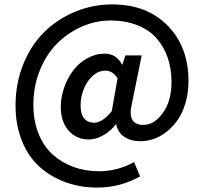

<svg xmlns="http://www.w3.org/2000/svg" viewBox="-20 -678 915 862"><path d="M49.8 -204.1Q49.8 -304.2 84.7 -390.1Q119.6 -476.1 178.7 -534.2Q237.8 -592.3 316.9 -625.2Q396 -658.2 483.9 -658.2Q639.2 -658.2 732.7 -563Q826.2 -467.8 826.2 -314Q826.2 -262.2 813.2 -217.3Q800.3 -172.4 778.8 -141.1Q757.3 -109.9 729.5 -87.6Q701.7 -65.4 671.6 -54.7Q641.6 -43.9 611.8 -43.9Q567.9 -43.9 538.1 -63.7Q508.3 -83.5 502 -120.1H500Q477.5 -89.8 444.1 -70.8Q410.6 -51.8 378.9 -51.8Q323.2 -51.8 288.1 -91.6Q252.9 -131.3 252.9 -198.2Q252.9 -240.7 267.6 -283.4Q282.2 -326.2 307.6 -360.4Q333 -394.5 370.6 -415.8Q408.2 -437 450.2 -437Q502 -437 527.8 -388.2H529.8L543 -429.2H616.2L573.2 -217.8Q547.9 -117.2 623 -117.2Q672.4 -117.2 711.2 -170.9Q750 -224.6 750 -310.1Q750 -368.2 733.4 -417.5Q716.8 -466.8 683.8 -504.9Q650.9 -543 597.4 -564.5Q543.9 -585.9 475.1 -585.9Q409.7 -585.9 347.4 -558.6Q285.2 -531.2 236.8 -483.2Q188.5 -435.1 159.2 -363Q129.9 -291 129.9 -208Q129.9 -136.2 152.8 -78.6Q175.8 -21 216.3 15.6Q256.8 52.2 309.8 71.5Q362.8 90.8 424.8 90.8Q506.8 90.8 582 49.8L608.9 113.8Q520.5 164.1 416 164.1Q340.8 164.1 275.1 140.4Q209.5 116.7 158.9 72Q108.4 27.3 79.1 -43.9Q49.8 -115.2 49.8 -204.1ZM341.8 -205.1Q341.8 -165.5 357.9 -146.2Q374 -127 402.8 -127Q439.9 -127 481.9 -179.2L507.8 -326.2Q485.8 -360.8 453.1 -360.8Q420.4 -360.8 394 -335.4Q367.7 -310.1 354.7 -274.9Q341.8 -239.7 341.8 -205.1Z"/></svg>

Font: Source Sans Pro Semibold
Style: Regular
Weight: 600
Designer: Paul D. Hunt
Foundry: Adobe Systems Incorporated
Version: Version 2.020;PS 2.0;hotconv 1.0.86;makeotf.lib2.5.63406